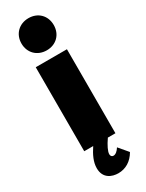

<svg xmlns="http://www.w3.org/2000/svg" viewBox="-259 -838 819 1077"><g transform="rotate(-30 151.0 -300.0)"><path d="M152 -803C91 -803 47 -760 47 -699C47 -638 91 -595 152 -595C213 -595 256 -638 256 -699C256 -760 213 -803 152 -803ZM203 0H252V-544H50V0H108C82 39 63 78 63 118C63 184 114 203 155 203C202 203 243 179 270 132L220 73C208 92 194 104 180 104C170 104 163 97 163 85C163 67 178 36 203 0Z"/></g></svg>

Font: Montserrat ExtraBold
Style: Regular
Weight: 800
Designer: Julieta Ulanovsky
Foundry: Julieta Ulanovsky
Version: Version 4.000